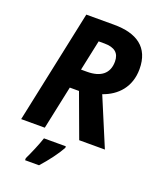

<svg xmlns="http://www.w3.org/2000/svg" viewBox="-167 -816 943 1138"><g transform="rotate(20 304.5 -246.5)"><path d="M26 0H175L233 -274H291L392 0H554L427 -303C517 -334 584 -405 584 -518C584 -656 495 -714 352 -714H177ZM297 -397H259L300 -590H336C402 -590 432 -563 432 -510C432 -434 382 -397 297 -397ZM131 208V221H219C263 172 306 115 330 71V61H192C178 104 150 169 131 208Z"/></g></svg>

Font: Noto Sans
Style: Bold Italic
Weight: 700
Italic angle: -12°
Designer: Monotype Design Team
Foundry: Monotype Imaging Inc.
Version: Version 2.013